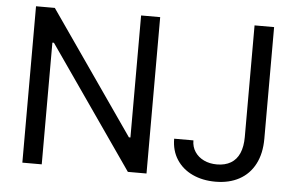

<svg xmlns="http://www.w3.org/2000/svg" viewBox="-51 -781 1334 865"><g transform="rotate(5 616.5 -348.5)"><path d="M639.5 0H555.2L172.7 -550.4H165.7V0H78V-707.2H163L546.3 -155.4H553.2V-707.2H639.5ZM1154.7 -707.2V-202.3Q1154.7 -135.4 1129.8 -87.7Q1105 -40.1 1059.2 -15.2Q1013.5 9.7 951.7 9.7Q893.3 9.7 847.5 -11.7Q801.8 -33.1 775.9 -73.2Q750 -113.3 750 -167.1H837Q837 -137.8 851.9 -115.5Q866.7 -93.2 892.6 -80.8Q918.5 -68.4 951.7 -68.4Q988.3 -68.4 1014.2 -83.6Q1040.1 -98.8 1053.2 -128.8Q1066.3 -158.8 1066.3 -202.3V-707.2Z"/></g></svg>

Font: Pretendard Variable
Style: Regular
Weight: 400
Designer: Base glyphs from Inter by Rasmus Andersson; Hangul glyphs from Noto Sans CJK(Source Han Sans) by Jang Soo-young and Kang
Foundry: Kil Hyung-jin
Version: Version 1.100;FEAKit 1.0